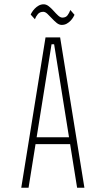

<svg xmlns="http://www.w3.org/2000/svg" viewBox="-20 -874 490 894"><path d="M125 -235H327V-203H125ZM339 0 232 -668H220L113 0H79L192 -700H260L373 0ZM267.5 -758Q255.5 -758 244 -767.2Q232.5 -776.5 221.5 -788.5Q210.5 -800.5 200.5 -809.8Q190.5 -819 181.5 -819Q165.5 -819 156.5 -808.5Q147.5 -798 142.5 -784.5L123 -806Q124 -809.5 128.8 -817.2Q133.5 -825 141.5 -833.5Q149.5 -842 160.2 -848Q171 -854 183.5 -854Q195.5 -854 207.2 -844.8Q219 -835.5 230 -823Q241 -810.5 251.2 -801.2Q261.5 -792 270.5 -792Q286.5 -792 294.5 -802.8Q302.5 -813.5 307.5 -827.5L327 -805Q325.5 -801.5 321 -793.8Q316.5 -786 308.8 -777.8Q301 -769.5 290.8 -763.8Q280.5 -758 267.5 -758Z"/></svg>

Font: League Mono Thin Condensed
Style: Regular
Weight: 100
Width: 1
Designer: Tyler Finck
Foundry: The League of Moveable Type / Tyler Finck
Version: Version 2.300;RELEASE